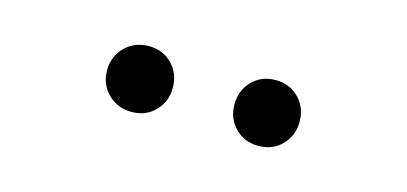

<svg xmlns="http://www.w3.org/2000/svg" viewBox="-29 -868 663 313"><g transform="rotate(15 303.0 -711.5)"><path d="M140 -711Q140 -735 156 -751Q172 -767 196 -767Q220 -767 235.5 -751Q251 -735 251 -711Q251 -688 235.5 -672Q220 -656 196 -656Q172 -656 156 -672Q140 -688 140 -711ZM355 -711Q355 -735 370.5 -751Q386 -767 410 -767Q434 -767 449.5 -751Q465 -735 465 -711Q465 -688 449.5 -672Q434 -656 410 -656Q386 -656 370.5 -672Q355 -688 355 -711Z"/></g></svg>

Font: Noto Sans SC
Style: Regular
Weight: 400
Designer: Ryoko NISHIZUKA  (kana, bopomofo & ideographs); Paul D. Hunt (Latin, Greek & Cyrillic); Sandoll Communications , Soo-you
Foundry: Adobe
Version: Version 2.002;hotconv 1.0.116;makeotfexe 2.5.65601